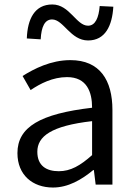

<svg xmlns="http://www.w3.org/2000/svg" viewBox="-20 -826 604 859"><path d="M374 -645C451 -645 482 -711 487 -796L426 -799C422 -748 407 -711 374 -711C321 -711 292 -806 214 -806C135 -806 103 -741 100 -654L162 -650C165 -706 180 -739 213 -739C264 -739 295 -645 374 -645ZM217 13C285 13 345 -22 397 -65H400L408 0H483V-334C483 -467 427 -557 295 -557C207 -557 132 -518 81 -486L117 -423C160 -452 216 -481 280 -481C369 -481 392 -414 392 -344C160 -317 58 -258 58 -141C58 -43 126 13 217 13ZM243 -60C188 -60 147 -84 147 -147C147 -216 209 -263 392 -284V-132C339 -85 296 -60 243 -60Z"/></svg>

Font: Spoqa Han Sans Neo Regular
Style: Regular
Weight: 400
Designer: [Spoqa Han Sans Neo] Dong-huui Kim  Younghwa Kang  Yujin Lee  [Noto Sans] Ryoko NISHIZUKA  (kana & ideographs); Paul D. 
Foundry: Spoqa (http://www.spoqa-han-sans.com)
Version: Version 1.000